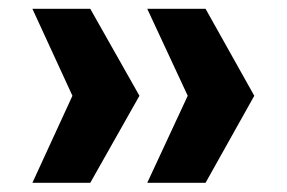

<svg xmlns="http://www.w3.org/2000/svg" viewBox="-20 -467 644 431"><path d="M550.8 -252 441.4 -56.6H310.5L401.4 -252L310.5 -447.3H441.4ZM293 -252 182.6 -56.6H52.7L142.6 -252L52.7 -447.3H182.6Z"/></svg>

Font: FreeUniversal
Style: Bold
Weight: 700
Version: Version 1.001 March 22, 2017